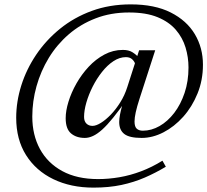

<svg xmlns="http://www.w3.org/2000/svg" viewBox="-20 -729 947 877"><path d="M632.5 -132Q671.5 -132 708.8 -153.2Q746 -174.5 775.8 -213.2Q805.5 -252 823.2 -304.8Q841 -357.5 841 -421Q841 -467.5 827.5 -512.2Q814 -557 783 -593Q752 -629 699.8 -650.5Q647.5 -672 569.5 -672Q486 -672 416.8 -645.2Q347.5 -618.5 293.8 -572Q240 -525.5 203 -464.8Q166 -404 146.8 -335.2Q127.5 -266.5 127.5 -196.5Q127.5 -112.5 162.5 -48.2Q197.5 16 264.5 52.5Q331.5 89 428 89Q476 89 525.8 80.5Q575.5 72 625 53.2Q674.5 34.5 722 5L737.5 32.5Q691 60.5 641.5 82Q592 103.5 534.8 115.8Q477.5 128 407 128Q303.5 128 223.8 89.5Q144 51 99 -20.5Q54 -92 54 -191Q54 -264.5 77.2 -338.5Q100.5 -412.5 145.2 -479Q190 -545.5 254 -597.5Q318 -649.5 399.2 -679.2Q480.5 -709 577 -709Q686.5 -709 759.8 -672Q833 -635 870 -572.8Q907 -510.5 907 -433.5Q907 -362.5 882.2 -301.8Q857.5 -241 816.8 -195.5Q776 -150 726.5 -124.5Q677 -99 627 -99Q571 -99 547.8 -117Q524.5 -135 524.5 -171.5Q524.5 -186.5 528 -205Q531.5 -223.5 537.5 -245L546 -276H559.5Q525 -226 497.2 -191.8Q469.5 -157.5 447 -137.2Q424.5 -117 405 -108Q385.5 -99 367.5 -99Q328.5 -99 304.2 -119.8Q280 -140.5 280 -189Q280 -223 292.8 -264.5Q305.5 -306 329 -347.5Q352.5 -389 384.8 -423.8Q417 -458.5 456.8 -479.8Q496.5 -501 541 -501Q567.5 -501 584.2 -490.8Q601 -480.5 616.5 -464L597 -438.5Q593 -450 582.8 -459Q572.5 -468 555 -468Q526 -468 498 -449.5Q470 -431 445.8 -400.2Q421.5 -369.5 403.2 -333.2Q385 -297 374.5 -260.8Q364 -224.5 364 -195Q364 -175 374.8 -164.5Q385.5 -154 402.5 -154Q418.5 -154 440.5 -167.5Q462.5 -181 485.8 -205Q509 -229 529.2 -261.2Q549.5 -293.5 561.5 -331.5L603 -460.5L615.5 -499.5H689L617 -277Q605.5 -241.5 600 -216.2Q594.5 -191 594.5 -174Q594.5 -150 604.8 -141Q615 -132 632.5 -132Z"/></svg>

Font: Newsreader 16pt
Style: Italic
Weight: 400
Italic angle: -17°
Designer: Hugues Gentile
Foundry: Production Type
Version: Version 1.003